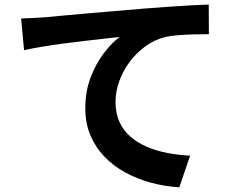

<svg xmlns="http://www.w3.org/2000/svg" viewBox="-20 -768 1040 832"><path d="M71.5 -687.8Q101 -688.8 128.2 -690.3Q155.4 -691.8 169.6 -692.8Q200.7 -695.6 246.1 -699.8Q291.5 -704 347.7 -709Q404 -713.9 468.1 -719.2Q532.2 -724.6 601.2 -730.6Q652.9 -734.8 704.8 -738.3Q756.6 -741.8 803.1 -744.6Q849.6 -747.3 884.5 -748.3L885.2 -619.8Q858.4 -620.1 823.3 -619.1Q788.3 -618.1 753.7 -615.6Q719 -613.2 691.9 -606.5Q647.1 -594.7 608.4 -566.1Q569.7 -537.6 541 -498.8Q512.4 -460 496.5 -415.4Q480.6 -370.8 480.6 -326.1Q480.6 -276.8 497.7 -239.4Q514.9 -202 545.6 -175.5Q576.3 -149 617.2 -131.6Q658 -114.2 705.5 -105.1Q753 -96 803.9 -93.5L757 43.7Q694.2 39.8 634.6 23.8Q574.9 7.7 523.3 -20.4Q471.6 -48.4 432.7 -89Q393.7 -129.5 371.7 -181.9Q349.6 -234.2 349.6 -299.3Q349.6 -371.6 372.6 -432Q395.7 -492.5 430 -537.6Q464.4 -582.7 498.2 -607.8Q470 -604.6 430.6 -600.3Q391.2 -596 345.4 -590.6Q299.7 -585.3 252.9 -579.1Q206.1 -572.9 162.5 -565.6Q119 -558.3 84.3 -550.7Z"/></svg>

Font: Noto Sans TC
Style: Regular
Weight: 100
Designer: Ryoko NISHIZUKA 西塚涼子 (kana, bopomofo & ideographs); Paul D. Hunt (Latin, Greek & Cyrillic); Sandoll Communications 산돌커뮤니
Foundry: Adobe
Version: Version 2.004;hotconv 1.0.118;makeotfexe 2.5.65603